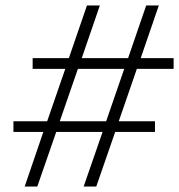

<svg xmlns="http://www.w3.org/2000/svg" viewBox="-20 -680 653 700"><path d="M613 -429H479L413 -238H545V-199H400L331 0H285L354 -199H185L116 0H70L138 -199H29V-238H152L218 -429H99V-468H231L297 -660H344L278 -468H447L513 -660H559L493 -468H613ZM367 -238 433 -429H264L198 -238Z"/></svg>

Font: Elaine Sans Light
Style: Italic
Weight: 300
Italic angle: -13°
Designer: Wei Huang
Foundry: Wei Huang
Version: Version 2.001;December 24, 2019;FontCreator 12.0.0.2547 64-b